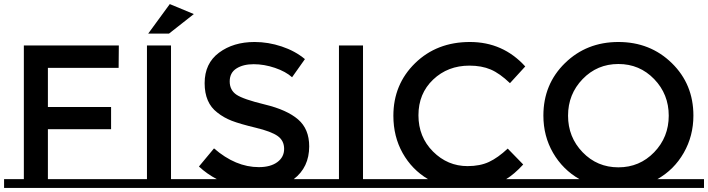

<svg xmlns="http://www.w3.org/2000/svg" viewBox="-20 -922 3474 942"><path d="M604 -43V0H0V-43H97V-699H563L562 -589H215V-397H525V-288H215V-43Z M701 -43V-699H819V-43H916V0H604V-43ZM809 -757H707L813 -902L931 -853Z M1546 -43V0H916V-43H1044Q996 -68 956 -105L1030 -194Q1136 -102 1250 -102Q1307 -102 1340.5 -126.5Q1374 -151 1374 -191.5Q1374 -232 1342.5 -254.5Q1311 -277 1234 -295.5Q1157 -314 1117 -329.5Q1077 -345 1046 -370Q984 -417 984 -514Q984 -611 1054.5 -663.5Q1125 -716 1229 -716Q1296 -716 1362 -694Q1428 -672 1476 -632L1413 -543Q1382 -571 1329 -589Q1276 -607 1224.5 -607Q1173 -607 1140 -586Q1107 -565 1107 -522.5Q1107 -480 1140 -457.5Q1173 -435 1280.5 -409Q1388 -383 1442.5 -336Q1497 -289 1497 -204Q1497 -101 1421 -43Z M1643 -43V-699H1761V-43H1858V0H1546V-43Z M2594 -43V0H1858V-43H2080Q2001 -90 1955.5 -171Q1910 -252 1910 -354Q1910 -508 2016.5 -612Q2123 -716 2285.5 -716Q2448 -716 2557 -596L2482 -514Q2432 -562 2387.5 -581Q2343 -600 2283 -600Q2177 -600 2105 -531.5Q2033 -463 2033 -356.5Q2033 -250 2104.5 -178.5Q2176 -107 2274 -107Q2335 -107 2379 -127.5Q2423 -148 2471 -193L2547 -115Q2503 -67 2463 -43Z M3434 -43V0H2594V-43H2823Q2741 -90 2693.5 -172Q2646 -254 2646 -355Q2646 -509 2752 -612.5Q2858 -716 3014 -716Q3170 -716 3276 -612.5Q3382 -509 3382 -355Q3382 -255 3334.5 -172Q3287 -89 3205 -43ZM3189.5 -534Q3118 -608 3014 -608Q2910 -608 2838.5 -534Q2767 -460 2767 -354.5Q2767 -249 2838.5 -175Q2910 -101 3014 -101Q3118 -101 3189.5 -175Q3261 -249 3261 -354.5Q3261 -460 3189.5 -534Z"/></svg>

Font: Montserrat Subrayada
Style: Regular
Weight: 400
Designer: Julieta Ulanovsky
Foundry: Julieta Ulanovsky
Version: Version 2.001